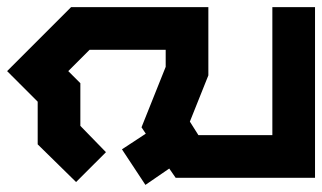

<svg xmlns="http://www.w3.org/2000/svg" viewBox="-46 -500 906 540"><path d="M154 -480H540V-288L488 -158L512 -120H720V-480H840V0H448L430 -26L363 20L297 -80L364 -124L352 -142L420 -312V-360H206L146 -300L180 -266V-146L252 -72L168 12L60 -94V-214L-26 -300Z"/></svg>

Font: SOV_raksil
Style: bold
Weight: 700
Version: Version 1.00